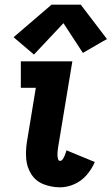

<svg xmlns="http://www.w3.org/2000/svg" viewBox="-20 -792 477 820"><path d="M237 8Q267 8 297.5 -5.5Q328 -19 350 -44.5Q372 -70 385 -100L264 -150Q262 -144 260 -137.5Q258 -131 255 -124.5Q252 -118 247.5 -111.5Q243 -105 237 -105Q230 -105 228 -112.5Q226 -120 225.5 -126.5Q225 -133 225.5 -140Q226 -147 227 -154Q228 -161 229 -168L289 -530H69V-417H133L95 -186Q89 -149 92 -113Q95 -77 114 -47.5Q133 -18 166.5 -5Q200 8 237 8ZM125 -559 251 -693 334 -566 422 -617 437 -625 325 -772H200L38 -633Z"/></svg>

Font: Iosevka Sparkle Extrabold
Style: Italic
Weight: 800
Italic angle: -9°
Designer: Belleve Invis
Foundry: Belleve Invis
Version: Version 4.5.0; ttfautohint (v1.8.3)